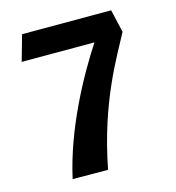

<svg xmlns="http://www.w3.org/2000/svg" viewBox="-108 -822 837 915"><g transform="rotate(-15 310.0 -365.0)"><path d="M549.5 -617 523.5 -730H84L48 -603H407C314 -460.5 189.5 -234 138 -0.5L312.5 0.5C375 -324 497 -515.5 549.5 -617Z"/></g></svg>

Font: Monaspace Argon
Style: Bold
Weight: 700
Designer: Riley Cran & the Lettermatic Team
Foundry: Lettermatic
Version: Version 1.000 (Monaspace Argon)